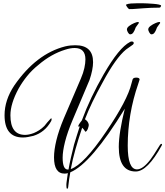

<svg xmlns="http://www.w3.org/2000/svg" viewBox="-20 -1021 1016 1180"><path d="M393 139Q388 139 388 121Q388 116 388 111Q388 106 389 100Q391 86 393 71Q395 56 397 43Q387 46 377 46Q312 46 312 -54Q312 -99 326.5 -159Q341 -219 372 -293L477 -538Q492 -573 498.5 -603Q505 -633 505 -656Q505 -726 439 -726Q413 -726 382 -716Q294 -689 216 -622Q177 -591 147 -554Q117 -517 94 -476Q69 -430 56.5 -389Q44 -348 44 -312Q44 -192 134 -192Q157 -192 187 -203Q204 -210 220.5 -220.5Q237 -231 253 -247Q261 -258 269.5 -267.5Q278 -277 287 -287Q297 -299 297 -290V-286Q297 -282 294 -276Q256 -208 185 -186Q168 -182 152 -179Q136 -176 121 -176Q8 -176 8 -313Q8 -406 68 -496Q203 -691 381 -736Q398 -740 413.5 -741.5Q429 -743 443 -743Q552 -743 552 -639Q552 -617 546.5 -589Q541 -561 530 -529L426 -283Q394 -207 379.5 -149Q365 -91 365 -52Q365 21 397 21H401Q407 -14 416 -53Q425 -92 435 -132Q442 -156 451 -184.5Q460 -213 470 -244Q464 -244 462 -243L461 -244Q459 -251 483 -281Q509 -352 542.5 -422.5Q576 -493 617 -564Q712 -729 779 -763Q784 -766 789 -766Q802 -766 802 -756Q802 -751 796 -746L755 -717Q724 -692 687.5 -641Q651 -590 610 -513Q540 -387 502 -288Q520 -277 525 -258Q527 -248 520.5 -231Q514 -214 505 -211Q495 -227 485 -236Q462 -168 444 -104.5Q426 -41 415 18Q495 -9 633 -213Q764 -406 788 -508Q795 -533 795 -533Q799 -544 817 -544Q838 -544 838 -532Q838 -531 830 -507Q797 -412 781 -316.5Q765 -221 765 -126Q765 20 822 20Q858 20 904 -40Q911 -49 926 -71.5Q941 -94 963 -130Q968 -137 972 -137Q978 -137 974 -127Q886 33 814 33Q710 33 710 -118Q710 -162 719.5 -221Q729 -280 747 -353Q539 -14 412 38Q405 76 400 120Q399 139 393 139ZM911 -810Q904 -810 897.5 -821.5Q891 -833 891 -840Q891 -851 905 -861.5Q919 -872 935.5 -879Q952 -886 959 -886Q963 -886 964 -883V-879Q956 -867 949.5 -859Q943 -851 941 -842Q938 -833 930.5 -821.5Q923 -810 911 -810ZM780 -810Q773 -810 766.5 -821.5Q760 -833 760 -840Q760 -851 774 -861.5Q788 -872 804.5 -879Q821 -886 828 -886Q832 -886 833 -883V-879Q825 -867 818.5 -859Q812 -851 810 -842Q807 -833 799.5 -821.5Q792 -810 780 -810ZM775 -965Q771 -965 763 -975.5Q755 -986 754 -992L756 -993Q765 -998 784.5 -999.5Q804 -1001 825 -1001Q846 -1001 856 -1001Q867 -1001 885.5 -1000Q904 -999 923.5 -997.5Q943 -996 956.5 -993Q970 -990 970 -986Q970 -984 967.5 -979Q965 -974 959 -974Q934 -974 909 -973Q884 -972 859 -970Q839 -969 818.5 -967Q798 -965 775 -965Z"/></svg>

Font: Lavishly Yours
Style: Regular
Weight: 400
Designer: Robert E. Leuschke
Foundry: Robert E. Leuschke
Version: Version 1.010; ttfautohint (v1.8.3)